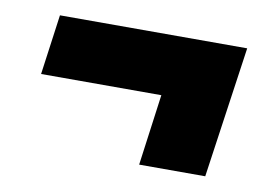

<svg xmlns="http://www.w3.org/2000/svg" viewBox="-44 -458 575 412"><g transform="rotate(10 243.0 -252.0)"><path d="M424 -109H280L301 -264H39L57 -395H465Z"/></g></svg>

Font: Fira Sans Condensed ExtraBold
Style: Italic
Weight: 800
Width: 3
Italic angle: -8°
Designer: bBox Type GmbH & Carrois Corporate GbR & Edenspiekermann AG
Foundry: bBox Type GmbH & Carrois Corporate GbR & Edenspiekermann AG
Version: Version 4.301